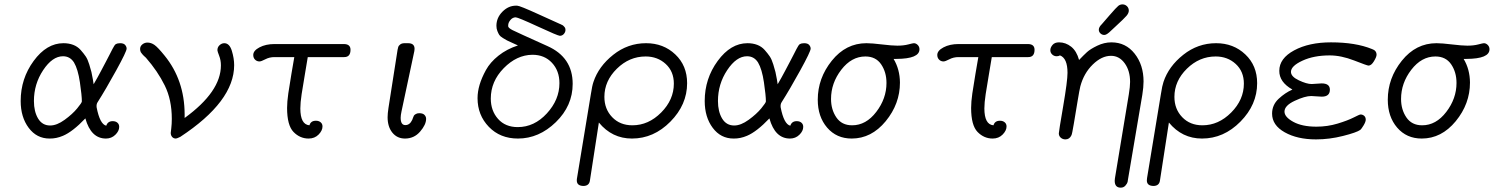

<svg xmlns="http://www.w3.org/2000/svg" viewBox="-20 -634 6878 884"><path d="M75.2 -168.9Q75.2 -272 135 -353.5Q194.8 -435.1 272 -435.1Q296.9 -435.1 316.9 -427.5Q336.9 -419.9 351.1 -404.1Q365.2 -388.2 374.5 -374.5Q383.8 -360.8 390.9 -337.4Q397.9 -314 400.9 -302.5Q403.8 -291 407.5 -269Q411.1 -247.1 411.1 -246.1Q429.2 -276.9 444.1 -305.4Q459 -334 468.5 -351.6Q478 -369.1 485.6 -384.5Q493.2 -399.9 497.6 -408Q502 -416 505.9 -422.6Q509.8 -429.2 513.9 -431.2Q518.1 -433.1 522 -434.1Q525.9 -435.1 533.2 -435.1Q549.3 -435.1 556.2 -427Q563 -418.9 563 -410.2Q563 -397 514.9 -309.6Q466.8 -222.2 429.2 -163.1Q423.3 -154.3 424.8 -140.1Q439.9 -62 469.2 -55.2Q476.1 -76.2 499 -76.2Q512.2 -76.2 520.5 -69.1Q528.8 -62 528.8 -49.8Q528.8 -30.8 511 -13.4Q493.2 3.9 467.8 3.9Q398.9 3.9 373 -88.9Q314.9 -27.8 270 -8.8Q239.3 4.4 208 3.9Q148.9 3.9 112.1 -45.4Q75.2 -94.7 75.2 -168.9ZM136.2 -168.9Q136.2 -120.1 155.5 -88.1Q174.8 -56.2 210.9 -56.2Q241.7 -56.2 277.8 -82.5Q314 -108.9 335.4 -135Q356.9 -161.1 356.9 -167Q356.9 -193.8 347.9 -254.9Q338.9 -315.9 320.8 -346.2Q302.7 -375 270 -375Q221.2 -375 178.7 -311Q136.2 -247.1 136.2 -168.9Z M625 -408.2Q625 -421.4 635.5 -429.7Q646 -438 658.7 -438Q675.8 -438 691.4 -427Q707 -416 737.8 -377.9Q829.6 -265.1 830.1 -107.9V-90.8Q997.1 -211.9 997.1 -333Q997.1 -356.9 989 -377.4Q981 -397.9 981 -402.8Q981 -417 991 -426Q1001 -435.1 1012.7 -435.1Q1036.6 -435.1 1047.4 -400.1Q1058.1 -365.2 1058.1 -334Q1058.1 -167 810.1 -3.9Q793.9 3.9 790 3.9Q778.8 3.9 772.5 -3.7Q766.1 -11.2 766.1 -22Q766.1 -23.9 768.6 -43.5Q771 -63 771 -86.9Q771 -174.8 738.5 -240.5Q706.1 -306.2 651.9 -368.2Q649.9 -370.1 645 -374.5Q640.1 -378.9 638.4 -380.9Q636.7 -382.8 633.3 -387Q629.9 -391.1 628.4 -393.6Q627 -396 626 -400.1Q625 -404.3 625 -408.2Z M1146 -380.9Q1146 -400.9 1174.8 -416Q1203.6 -431.2 1243.7 -431.2H1563Q1593.8 -431.2 1593.8 -404.8Q1593.8 -370.6 1564 -371.1H1397Q1393.1 -345.2 1384 -293.2Q1375 -241.2 1368.9 -201.2Q1362.8 -161.1 1362.8 -134.8Q1362.8 -60.5 1404.8 -57.1Q1410.6 -78.1 1434.6 -78.1Q1447.8 -78.1 1456.3 -71Q1464.8 -64 1464.8 -51.8Q1464.8 -32.7 1446.8 -14.4Q1428.7 3.9 1400.9 3.9Q1360.8 3.9 1331.3 -26.6Q1301.8 -57.1 1301.8 -137.2Q1301.8 -165 1307.4 -204.1Q1313 -243.2 1321.8 -294.2Q1330.6 -345.2 1335 -371.1H1243.7Q1220.7 -371.1 1201.7 -361.1Q1182.6 -351.1 1174.8 -351.1Q1162.6 -351.1 1154.3 -359.4Q1146 -367.7 1146 -380.9Z M1764.6 -94.2Q1764.6 -111.3 1768.6 -137.2L1810.5 -404.8Q1812.5 -413.6 1813.7 -418.2Q1814.9 -422.9 1822.3 -429Q1829.6 -435.1 1842.8 -435.1H1858.9Q1888.7 -435.1 1888.7 -409.2Q1888.7 -403.3 1887.7 -398.9L1828.6 -121.1Q1824.7 -103 1824.7 -91.8Q1824.7 -57.6 1846.7 -58.1Q1866.7 -58.1 1877.9 -82Q1878.9 -84 1881.3 -91.1Q1883.8 -98.1 1885.7 -101.6Q1887.7 -105 1894.3 -108.9Q1900.9 -112.8 1909.7 -112.8H1910.6Q1926.8 -112.8 1934.3 -105Q1941.9 -97.2 1941.9 -86.9Q1941.9 -60.1 1914.3 -28.1Q1886.7 3.9 1844.7 3.9Q1808.6 3.9 1786.6 -23.2Q1764.6 -50.3 1764.6 -94.2Z M2178.7 -182.1Q2178.7 -211.9 2188.2 -243.9Q2197.8 -275.9 2217.3 -311.5Q2236.8 -347.2 2275.1 -377.7Q2313.5 -408.2 2364.7 -424.8Q2357.9 -427.7 2339.4 -436.3Q2320.8 -444.8 2314.2 -448Q2307.6 -451.2 2295.2 -459Q2282.7 -466.8 2278.6 -473.4Q2274.4 -480 2270 -491Q2265.6 -502 2265.6 -515.1Q2265.6 -552.2 2293.2 -580.1Q2320.8 -607.9 2355.5 -607.9H2360.8Q2373 -607.9 2460.4 -567.9Q2516.6 -542 2557.6 -523.9Q2558.6 -523.9 2561 -522.5Q2563.5 -521 2564.9 -520.5Q2566.4 -520 2569.1 -518.6Q2571.8 -517.1 2572.8 -516.1Q2573.7 -515.1 2575.7 -513.2Q2577.6 -511.2 2579.1 -509.5Q2580.6 -507.8 2581.5 -505.9Q2582.5 -503.9 2583 -501.5Q2583.5 -499 2583.5 -496.1Q2583.5 -486.3 2576.2 -477.8Q2568.8 -469.2 2557.6 -469.2Q2548.8 -469.2 2456.8 -511.7Q2364.7 -554.2 2354.5 -554.2Q2340.3 -554.2 2330.1 -542Q2319.8 -529.8 2319.8 -517.1V-512.2Q2321.8 -504.4 2340.1 -495.1Q2358.4 -485.8 2500.5 -421.9Q2616.7 -370.1 2616.7 -248Q2616.7 -147 2539.1 -71.5Q2461.4 3.9 2364.7 3.9Q2282.7 3.9 2230.7 -50Q2178.7 -104 2178.7 -182.1ZM2239.7 -180.2Q2239.7 -124 2273.2 -86.4Q2306.6 -48.8 2363.8 -48.8Q2439.9 -48.8 2497.8 -111.8Q2555.7 -174.8 2555.7 -251Q2555.7 -308.1 2521.2 -345Q2486.8 -381.8 2431.6 -381.8H2430.7Q2358.9 -380.9 2299.3 -320.1Q2239.7 -259.3 2239.7 -180.2Z M2635.7 196.8Q2635.7 189 2636.7 186L2700.7 -202.1Q2706.5 -240.2 2712.4 -256.8Q2736.3 -328.6 2803.5 -381.8Q2870.6 -435.1 2954.6 -435.1Q3034.7 -435.1 3089.1 -383.5Q3143.6 -332 3143.6 -251Q3143.6 -151.9 3066.7 -74Q2989.7 3.9 2889.6 3.9Q2797.9 3.9 2737.3 -69.8L2696.3 195.8Q2693.4 221.7 2666.5 222.2Q2635.7 221.7 2635.7 196.8ZM2762.7 -188Q2762.7 -131.8 2798.6 -94.5Q2834.5 -57.1 2891.6 -57.1Q2965.8 -57.1 3024.2 -116Q3082.5 -174.8 3082.5 -249Q3082.5 -305.2 3044.9 -339.6Q3007.3 -374 2952.6 -374Q2877.4 -374 2820.1 -317.6Q2762.7 -261.2 2762.7 -188Z M3224.6 -168.9Q3224.6 -272 3284.4 -353.5Q3344.2 -435.1 3421.4 -435.1Q3446.3 -435.1 3466.3 -427.5Q3486.3 -419.9 3500.5 -404.1Q3514.6 -388.2 3523.9 -374.5Q3533.2 -360.8 3540.3 -337.4Q3547.4 -314 3550.3 -302.5Q3553.2 -291 3556.9 -269Q3560.5 -247.1 3560.5 -246.1Q3578.6 -276.9 3593.5 -305.4Q3608.4 -334 3617.9 -351.6Q3627.4 -369.1 3635 -384.5Q3642.6 -399.9 3647 -408Q3651.4 -416 3655.3 -422.6Q3659.2 -429.2 3663.3 -431.2Q3667.5 -433.1 3671.4 -434.1Q3675.3 -435.1 3682.6 -435.1Q3698.7 -435.1 3705.6 -427Q3712.4 -418.9 3712.4 -410.2Q3712.4 -397 3664.3 -309.6Q3616.2 -222.2 3578.6 -163.1Q3572.8 -154.3 3574.2 -140.1Q3589.4 -62 3618.7 -55.2Q3625.5 -76.2 3648.4 -76.2Q3661.6 -76.2 3669.9 -69.1Q3678.2 -62 3678.2 -49.8Q3678.2 -30.8 3660.4 -13.4Q3642.6 3.9 3617.2 3.9Q3548.3 3.9 3522.5 -88.9Q3464.4 -27.8 3419.4 -8.8Q3388.7 4.4 3357.4 3.9Q3298.3 3.9 3261.5 -45.4Q3224.6 -94.7 3224.6 -168.9ZM3285.6 -168.9Q3285.6 -120.1 3304.9 -88.1Q3324.2 -56.2 3360.4 -56.2Q3391.1 -56.2 3427.2 -82.5Q3463.4 -108.9 3484.9 -135Q3506.3 -161.1 3506.3 -167Q3506.3 -193.8 3497.3 -254.9Q3488.3 -315.9 3470.2 -346.2Q3452.1 -375 3419.4 -375Q3370.6 -375 3328.1 -311Q3285.6 -247.1 3285.6 -168.9Z M3745.1 -174.8Q3745.1 -273.9 3809.8 -354.5Q3874.5 -435.1 3969.2 -435.1Q3994.1 -435.1 4040.8 -429.4Q4087.4 -423.8 4111.3 -423.8Q4140.1 -423.8 4161.6 -429.4Q4183.1 -435.1 4187.5 -435.1Q4197.3 -435.1 4205.3 -427Q4213.4 -418.9 4213.4 -407.2Q4213.4 -363.3 4107.4 -362.8H4094.2Q4123 -314.9 4123.5 -253.9Q4123.5 -155.8 4057.9 -75.9Q3992.2 3.9 3901.4 3.9Q3831.5 3.9 3788.3 -46.4Q3745.1 -96.7 3745.1 -174.8ZM3806.2 -178.2Q3806.2 -129.4 3830.8 -93.3Q3855.5 -57.1 3903.3 -57.1Q3967.3 -57.1 4014.4 -118.7Q4061.5 -180.2 4061.5 -252Q4061.5 -301.8 4036.9 -337.9Q4012.2 -374 3964.4 -374Q3900.4 -374 3853.3 -312.7Q3806.2 -251.5 3806.2 -178.2Z M4295.4 -380.9Q4295.4 -400.9 4324.2 -416Q4353 -431.2 4393.1 -431.2H4712.4Q4743.2 -431.2 4743.2 -404.8Q4743.2 -370.6 4713.4 -371.1H4546.4Q4542.5 -345.2 4533.4 -293.2Q4524.4 -241.2 4518.3 -201.2Q4512.2 -161.1 4512.2 -134.8Q4512.2 -60.5 4554.2 -57.1Q4560.1 -78.1 4584 -78.1Q4597.2 -78.1 4605.7 -71Q4614.3 -64 4614.3 -51.8Q4614.3 -32.7 4596.2 -14.4Q4578.1 3.9 4550.3 3.9Q4510.3 3.9 4480.7 -26.6Q4451.2 -57.1 4451.2 -137.2Q4451.2 -165 4456.8 -204.1Q4462.4 -243.2 4471.2 -294.2Q4480 -345.2 4484.4 -371.1H4393.1Q4370.1 -371.1 4351.1 -361.1Q4332 -351.1 4324.2 -351.1Q4312 -351.1 4303.7 -359.4Q4295.4 -367.7 4295.4 -380.9Z M4856 -439Q4886.7 -439 4911.9 -418.9Q4937 -398.9 4948.2 -357.9Q4969.2 -379.9 4984.6 -394Q5000 -408.2 5032 -423.6Q5064 -439 5097.2 -439Q5163.1 -439 5204.1 -387Q5245.1 -335 5245.1 -258.8Q5245.1 -232.9 5239.3 -196.8L5173.3 192.9Q5173.3 196.8 5171.6 203.9Q5169.9 210.9 5161.6 220.5Q5153.3 230 5140.1 230Q5112.3 230 5112.3 198.2Q5112.3 191.4 5113.3 187L5177.2 -199.2Q5183.1 -235.4 5183.1 -256.8Q5183.1 -308.6 5158.2 -342.8Q5133.3 -377 5095.2 -377Q5052.2 -377 5011.2 -336.9Q4970.2 -296.9 4954.1 -236.8Q4950.2 -221.7 4941.2 -167.2Q4932.1 -112.8 4924.1 -64.5Q4916 -16.1 4913.1 -11.2Q4904.3 7.8 4885.3 7.8Q4873 7.8 4864 0Q4855 -7.8 4855 -20Q4855 -27.8 4875 -144.5Q4895 -261.2 4895 -298.8Q4895 -365.7 4860.4 -378.9Q4853.5 -375 4845.2 -375Q4833 -375 4824.5 -383.1Q4815.9 -391.1 4815.9 -403.1Q4815.9 -415 4825.9 -427Q4835.9 -439 4856 -439ZM5039.1 -497.1Q5039.1 -509.3 5053.2 -522.9Q5067.4 -539.1 5087.9 -563Q5120.1 -600.1 5128.7 -606.9Q5137.2 -613.8 5147.9 -613.8Q5160.2 -613.8 5168.7 -605.5Q5177.2 -597.2 5177.2 -585Q5177.2 -573.7 5166.7 -561.3Q5156.2 -548.8 5115.2 -511.2Q5097.2 -495.1 5086.9 -484.9Q5072.8 -472.7 5064 -473.1Q5054.2 -473.1 5046.6 -480.2Q5039.1 -487.3 5039.1 -497.1Z M5260.3 196.8Q5260.3 189 5261.2 186L5325.2 -202.1Q5331.1 -240.2 5336.9 -256.8Q5360.8 -328.6 5428 -381.8Q5495.1 -435.1 5579.1 -435.1Q5659.2 -435.1 5713.6 -383.5Q5768.1 -332 5768.1 -251Q5768.1 -151.9 5691.2 -74Q5614.3 3.9 5514.2 3.9Q5422.4 3.9 5361.8 -69.8L5320.8 195.8Q5317.9 221.7 5291 222.2Q5260.3 221.7 5260.3 196.8ZM5387.2 -188Q5387.2 -131.8 5423.1 -94.5Q5459 -57.1 5516.1 -57.1Q5590.3 -57.1 5648.7 -116Q5707 -174.8 5707 -249Q5707 -305.2 5669.4 -339.6Q5631.8 -374 5577.1 -374Q5502 -374 5444.6 -317.6Q5387.2 -261.2 5387.2 -188Z M5836.9 -110.8Q5836.9 -150.9 5866.9 -179Q5897 -207 5929.7 -221.2V-222.2Q5869.6 -256.3 5870.1 -308.1Q5870.1 -365.2 5938.5 -402.1Q6006.8 -439 6107.9 -439Q6221.7 -439 6296.9 -408.2Q6317.9 -401.4 6317.9 -381.8Q6317.9 -372.1 6305.9 -352.1Q6293.9 -332 6280.8 -332Q6274.9 -332 6214.8 -355.5Q6154.8 -378.9 6102.1 -378.9Q6028.8 -378.9 5976.3 -354.5Q5923.8 -330.1 5923.8 -303.2Q5923.8 -281.2 5960 -264.2Q5996.1 -247.1 6019 -247.1Q6024.9 -247.1 6041 -248.5Q6057.1 -250 6064.9 -250Q6103 -250 6103 -221.2Q6103 -189 6065.9 -189Q6058.1 -189 6041 -190.4Q6023.9 -191.9 6017.1 -191.9Q5988.3 -191.9 5941.2 -169.9Q5894 -147.9 5894 -120.1Q5894 -95.2 5934.6 -73Q5975.1 -50.8 6041 -50.8Q6091.8 -50.8 6138.4 -64.9Q6185.1 -79.1 6212.4 -93Q6239.7 -106.9 6244.1 -106.9Q6253.9 -106.9 6261 -100.6Q6268.1 -94.2 6268.1 -83Q6268.1 -73.2 6258.1 -56.6Q6248 -40 6243.2 -36.1Q6226.1 -23.9 6163.6 -8.1Q6101.1 7.8 6039.1 7.8Q5953.1 7.8 5895 -24.9Q5836.9 -57.6 5836.9 -110.8Z M6369.6 -174.8Q6369.6 -273.9 6434.3 -354.5Q6499 -435.1 6593.8 -435.1Q6618.7 -435.1 6665.3 -429.4Q6711.9 -423.8 6735.8 -423.8Q6764.6 -423.8 6786.1 -429.4Q6807.6 -435.1 6812 -435.1Q6821.8 -435.1 6829.8 -427Q6837.9 -418.9 6837.9 -407.2Q6837.9 -363.3 6731.9 -362.8H6718.8Q6747.6 -314.9 6748 -253.9Q6748 -155.8 6682.4 -75.9Q6616.7 3.9 6525.9 3.9Q6456.1 3.9 6412.8 -46.4Q6369.6 -96.7 6369.6 -174.8ZM6430.7 -178.2Q6430.7 -129.4 6455.3 -93.3Q6480 -57.1 6527.8 -57.1Q6591.8 -57.1 6638.9 -118.7Q6686 -180.2 6686 -252Q6686 -301.8 6661.4 -337.9Q6636.7 -374 6588.9 -374Q6524.9 -374 6477.8 -312.7Q6430.7 -251.5 6430.7 -178.2Z"/></svg>

Font: CMU Typewriter Text
Style: LightOblique
Weight: 200
Italic angle: -9.46001°
Version: Version 0.7.0